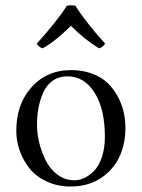

<svg xmlns="http://www.w3.org/2000/svg" viewBox="-20 -677 522 707"><path d="M257.8 -655.8Q293.5 -598.1 367.2 -516.1Q356.9 -501.5 344.2 -499Q286.6 -535.2 241.2 -582Q185.1 -525.9 137.2 -499Q125 -502 115.2 -516.1Q191.4 -600.6 226.1 -655.8Q242.2 -659.2 257.8 -655.8ZM40 -194.8Q40 -290.5 92.8 -352.1Q149.9 -418.9 242.2 -418.9Q284.2 -418.9 318.8 -406Q353.5 -393.1 375.7 -371.8Q397.9 -350.6 413.3 -322.3Q428.7 -293.9 435.3 -264.4Q441.9 -234.9 441.9 -204.1Q441.9 -158.2 426.8 -116.2Q411.1 -74.2 379.9 -43.9Q324.7 9.8 240.2 9.8Q191.9 9.8 152.6 -8.3Q113.3 -26.4 89.4 -56.2Q65.4 -85.9 52.7 -121.6Q40 -157.2 40 -194.8ZM228 -396Q197.3 -396 174.6 -380.1Q151.9 -364.3 139.6 -337.2Q127.4 -310.1 121.8 -280.3Q116.2 -250.5 116.2 -216.8Q116.2 -187 124 -153.6Q131.8 -120.1 147.5 -87.9Q163.1 -55.7 190.9 -34.4Q218.8 -13.2 253.9 -13.2Q272 -13.2 290.5 -21.7Q309.1 -30.3 326.7 -48.1Q344.2 -65.9 355.2 -98.6Q366.2 -131.3 366.2 -173.8Q366.2 -275.9 328.1 -335.9Q290 -396 228 -396Z"/></svg>

Font: Linux Libertine Display G
Style: Regular
Weight: 400
Designer: Philipp H. Poll
Foundry: Philipp H. Poll
Version: Version 5.0.9